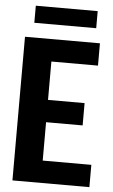

<svg xmlns="http://www.w3.org/2000/svg" viewBox="-59 -912 561 952"><g transform="rotate(5 221.5 -436.5)"><path d="M181 -302V-111H423V0H40V-715H413V-604H181V-413H363V-302ZM388 -788H80V-873H388Z"/></g></svg>

Font: Akshar SemiBold
Style: Regular
Weight: 600
Designer: Tall Chai
Foundry: Tall Chai
Version: Version 1.000